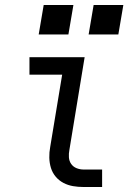

<svg xmlns="http://www.w3.org/2000/svg" viewBox="-20 -749 540 769"><path d="M315 0Q293 0 272.5 -3.5Q252 -7 234 -16.5Q216 -26 203 -41.5Q190 -57 184 -76.5Q178 -96 177.5 -117.5Q177 -139 181 -160L229 -450H98V-520H319L258 -149Q255 -134 256 -119Q257 -104 265 -92.5Q273 -81 286.5 -75.5Q300 -70 315 -70H389V0ZM335 -611 355 -729H474L454 -611ZM135 -611 155 -729H274L254 -611Z"/></svg>

Font: Iosevka SS04 Oblique
Style: Regular
Weight: 400
Italic angle: -9°
Monospace: yes
Designer: Belleve Invis
Foundry: Belleve Invis
Version: Version 19.0.0; ttfautohint (v1.8.4)